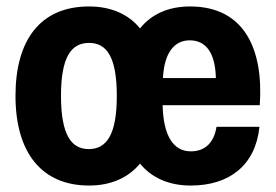

<svg xmlns="http://www.w3.org/2000/svg" viewBox="-20 -565 855 595"><path d="M256 10C325 10 378 -15 414 -58C449 -15 502 10 571 10C692 10 772 -54 784 -172H651C643 -123 616 -96 571 -96C517 -96 486 -145 484 -239H785C797 -410 739 -545 569 -545C502 -545 449 -521 414 -477C378 -521 324 -545 256 -545C105 -545 28 -441 28 -268C28 -91 110 10 256 10ZM568 -440C615 -440 647 -406 649 -323H485C489 -403 521 -440 568 -440ZM255 -103C201 -103 169 -147 169 -268C169 -389 201 -432 256 -432C311 -432 342 -388 342 -268C342 -147 310 -103 255 -103Z"/></svg>

Font: Mona Sans SemiCondensed
Style: Bold
Weight: 700
Width: 4
Designer: Deni Anggara
Foundry: GitHub
Version: Version 2.000